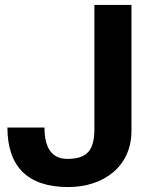

<svg xmlns="http://www.w3.org/2000/svg" viewBox="-20 -743 621 777"><path d="M10 -227C10 -70 91 14 256 14C400 14 512 -70 512 -213V-723H362V-222C362 -137 335 -100 252 -100C191 -100 160 -143 160 -227Z"/></svg>

Font: Perun
Style: Bold
Weight: 700
Foundry: Copyright (c) Stefan Peev, Context Ltd, 2016
Version: Version 1.089